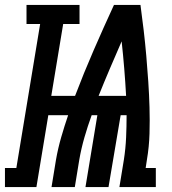

<svg xmlns="http://www.w3.org/2000/svg" viewBox="-73 -755 693 775"><path d="M-53 0V-77H-7L89 -658H34V-735H248V-658H182L134 -368H230Q265 -460 305 -552Q345 -644 387 -735H494Q501 -684 507 -632.5Q513 -581 517.5 -529.5Q522 -478 525.5 -426Q529 -374 530.5 -321.5Q532 -269 530.5 -216Q529 -163 520 -110L515 -77H556V0H409L427 -110Q434 -155 436 -200Q438 -245 438 -290H414L365 0H272L320 -290H297Q281 -246 268 -201Q255 -156 247 -110L229 0H135L153 -110Q161 -156 174 -201Q187 -246 202 -290H122L74 0ZM325 -368H436Q433 -423 428.5 -478Q424 -533 418 -588Q394 -533 370.5 -478Q347 -423 325 -368Z"/></svg>

Font: Iosevka Curly Slab XBdExObl
Style: Regular
Weight: 800
Width: 7
Italic angle: -9°
Monospace: yes
Designer: Belleve Invis
Foundry: Belleve Invis
Version: Version 11.1.0; ttfautohint (v1.8.3)